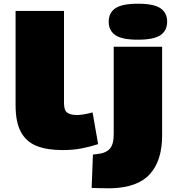

<svg xmlns="http://www.w3.org/2000/svg" viewBox="-20 -799 958 1035"><path d="M325 -740V-244Q325 -203 343.5 -191Q362 -179 394 -179Q411 -179 432 -182.5Q453 -186 479 -193L509 -22Q467 -8 420 1Q373 10 316 10Q233 10 177 -12.5Q121 -35 92.5 -88Q64 -141 64 -232V-740ZM723 -585Q638 -585 602 -609.5Q566 -634 566 -682Q566 -730 602 -754.5Q638 -779 723 -779Q809 -779 845 -754.5Q881 -730 881 -682Q881 -634 845 -609.5Q809 -585 723 -585ZM854 -547V-69Q854 66 788.5 139Q723 212 579 216Q559 216 527 215.5Q495 215 474 214L481 34Q490 33 499 32Q548 28 570.5 4.5Q593 -19 593 -75V-547Z"/></svg>

Font: Georama ExtraExtended ExtraBold
Style: Regular
Weight: 800
Width: 8
Designer: Jean-Baptiste Levee
Foundry: Production Type
Version: Version 1.000